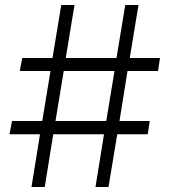

<svg xmlns="http://www.w3.org/2000/svg" viewBox="-20 -748 680 768"><path d="M362 0H414L449 -211H571L579 -264H458L490 -464H612L620 -516H499L534 -728H481L446 -516H243L278 -728H225L190 -516H69L59 -464H182L149 -264H28L18 -211H140L106 0H159L193 -211H396ZM202 -264 235 -464H438L405 -264Z"/></svg>

Font: Wafeq Light
Style: Regular
Weight: 300
Designer: Rasmus Andersson & Azza Alameddine
Foundry: Google & TypeTogether
Version: Version 3.000;January 28, 2025;FontCreator 15.0.0.3014 64-bi